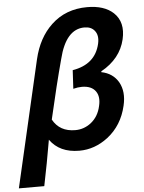

<svg xmlns="http://www.w3.org/2000/svg" viewBox="-102 -863 837 1114"><g transform="rotate(-5 316.0 -305.5)"><path d="M132 -536Q161 -660 239 -733Q323 -812 448 -812Q547 -812 600 -763Q660 -707 637 -608Q611 -497 498 -434L497 -429Q564 -416 596 -361Q628 -304 609 -224Q583 -111 498 -45Q421 14 331 14Q216 14 160 -65Q151 -13 136 69L110 201H-38ZM410 -139Q454 -174 467 -234Q480 -287 458 -319Q434 -354 377 -354Q354 -354 327 -347L333 -455Q466 -477 493 -595Q504 -643 481 -671Q461 -696 422 -696Q314 -696 272 -525Q233 -381 187 -180Q227 -107 318 -107Q369 -107 410 -139Z"/></g></svg>

Font: KaiGen Gothic CN Bold
Style: Bold
Weight: 700
Designer: Ryoko NISHIZUKA  (kana & ideographs); Paul D. Hunt (Latin, Greek & Cyrillic); Wenlong ZHANG  (bopomofo); Sandoll Communi
Foundry: Adobe Systems Incorporated
Version: Version 1.002.20150501